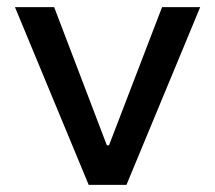

<svg xmlns="http://www.w3.org/2000/svg" viewBox="-20 -519 603 539"><path d="M229 0 22 -499H132L280 -111H286L435 -499H542L335 0Z"/></svg>

Font: Nunito Sans 12pt ExtraLight 6pt Medium
Style: Regular
Weight: 500
Version: Version 3.101;gftools[0.9.27]